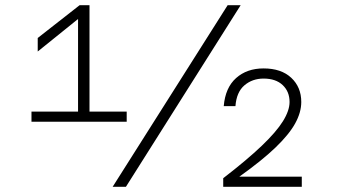

<svg xmlns="http://www.w3.org/2000/svg" viewBox="-20 -718 1340 738"><path d="M280 -250V-645L125 -520V-572L286 -698H324V-250ZM101 -289H467V-250H101ZM413 0 855 -698H905L464 0ZM838 0V-33Q930 -104 986 -157.5Q1042 -211 1067.5 -252Q1093 -293 1093 -326Q1093 -366 1066.5 -391Q1040 -416 993 -416Q950 -416 919.5 -390Q889 -364 885 -310H840Q846 -381 887.5 -418Q929 -455 993 -455Q1061 -455 1099.5 -419Q1138 -383 1138 -326Q1138 -286 1114.5 -243.5Q1091 -201 1039 -151Q987 -101 900 -39H1140V0Z"/></svg>

Font: Azeret Mono Thin Thin
Style: Regular
Weight: 250
Version: Version 1.002